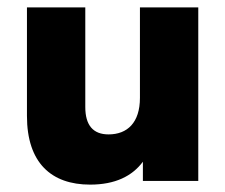

<svg xmlns="http://www.w3.org/2000/svg" viewBox="-20 -490 610 520"><path d="M224 10C292 10 338 -13 367 -52V0H517V-470H359V-225C359 -158 325 -126 274 -126C232 -126 211 -151 211 -200V-470H53V-176C53 -49 119 10 224 10Z"/></svg>

Font: Celebes ExtraBold
Style: Regular
Weight: 800
Designer: Anugrah Pasau
Foundry: Lafontype
Version: Version 1.000